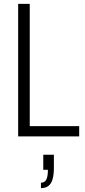

<svg xmlns="http://www.w3.org/2000/svg" viewBox="-20 -706 442 994"><path d="M74 0V-686H134V-53H390V0ZM192 268V240Q211 240 219.5 224Q228 208 228 173H204V95H259V162Q259 199 252 222.5Q245 246 230 257Q215 268 192 268Z"/></svg>

Font: Archivo Condensed ExtraLight
Style: Regular
Weight: 250
Width: 3
Designer: Hector Gatti
Foundry: Omnibus-Type
Version: Version 2.001